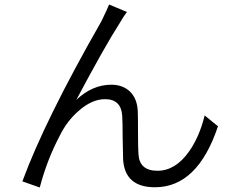

<svg xmlns="http://www.w3.org/2000/svg" viewBox="-20 -795 1040 850"><path d="M542 -742Q526 -721 510 -693Q441 -585 318 -353Q389 -420 473 -420Q523 -420 555 -390Q588 -358 590 -301Q591 -275 591 -203Q591 -140 593 -113Q597 -39 677 -39Q756 -39 816 -123Q863 -189 886 -284L945 -236Q855 34 666 34Q532 34 525 -90Q524 -119 523 -187Q523 -254 521 -283Q516 -356 445 -356Q387 -356 328 -304Q276 -259 244 -193Q188 -87 156 35L79 8Q179 -264 429 -701Q457 -759 463 -775Z"/></svg>

Font: Source Han Sans CN Normal
Style: Regular
Weight: 350
Designer: Ryoko NISHIZUKA 西塚涼子 (kana, bopomofo & ideographs); Paul D. Hunt (Latin, Greek & Cyrillic); Sandoll Communications 산돌커뮤니
Foundry: Adobe
Version: Version 2.004;hotconv 1.0.118;makeotfexe 2.5.65603